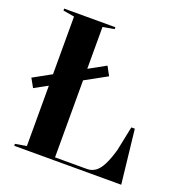

<svg xmlns="http://www.w3.org/2000/svg" viewBox="-128 -820 884 931"><g transform="rotate(20 314.0 -354.0)"><path d="M36 -294 11 -339 338 -520 363 -474ZM46 0V-10L104 -20V-688L46 -698V-708H310V-698L251 -688V-15H416Q440 -15 459 -28.5Q478 -42 493.5 -72.5Q509 -103 523 -152L549 -278H567L598 0Z"/></g></svg>

Font: Kalnia Medium
Style: Regular
Weight: 500
Designer: Frida Medrano
Foundry: Frida Medrano
Version: Version 1.105